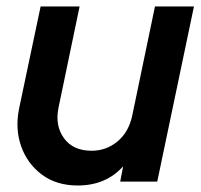

<svg xmlns="http://www.w3.org/2000/svg" viewBox="-20 -559 619 591"><path d="M219 12Q154 12 109 -21.5Q64 -55 45 -109Q26 -163 39 -226L105 -539H225L160 -227Q149 -172 177 -133.5Q205 -95 262 -95Q307 -95 341.5 -123.5Q376 -152 387 -203L457 -539H577L464 0H350L359 -47Q306 12 219 12Z"/></svg>

Font: Plus Jakarta Display Medium
Style: Italic
Weight: 500
Italic angle: -12°
Designer: Gumpita Rahayu
Foundry: Tokotype Studio
Version: Version 1.000